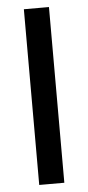

<svg xmlns="http://www.w3.org/2000/svg" viewBox="-52 -731 349 762"><g transform="rotate(-5 123.0 -350.0)"><path d="M73 0V-700H173V0Z"/></g></svg>

Font: DM Sans Medium
Style: Regular
Weight: 500
Designer: Colophon Foundry, Jonny Pinhorn
Foundry: Colophon Foundry
Version: Version 4.004; ttfautohint (v1.8.4.7-5d5b)